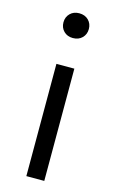

<svg xmlns="http://www.w3.org/2000/svg" viewBox="-120 -821 519 869"><g transform="rotate(15 139.5 -387.0)"><path d="M182 0H98V-526H182ZM139 -774Q166 -774 182.5 -757.5Q199 -741 199 -716Q199 -691 182.5 -674.5Q166 -658 139 -658Q113 -658 96.5 -674.5Q80 -691 80 -716Q80 -741 96.5 -757.5Q113 -774 139 -774Z"/></g></svg>

Font: FiraSans
Style: Regular
Weight: 350
Designer: Carrois Corporate & Edenspiekermann AG
Foundry: Carrois Corporate GbR & Edenspiekermann AG
Version: Version 3.106;PS 003.106;hotconv 1.0.70;makeotf.lib2.5.58329